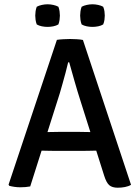

<svg xmlns="http://www.w3.org/2000/svg" viewBox="-20 -869 652 896"><path d="M245.5 -683Q258 -685 276.2 -686Q294.5 -687 307.5 -687Q320 -687 338 -686Q356 -685 367 -682.5L591.5 -6.5Q580 0.5 563.2 3.8Q546.5 7 529.5 7Q504 7 490.2 -4.5Q476.5 -16 466 -49.5L356 -397Q342 -440.5 328 -489.5Q314 -538.5 303 -578H298Q293 -555.5 285.8 -529Q278.5 -502.5 271.5 -477.2Q264.5 -452 259 -433.5L121 1Q111 3 99.2 4Q87.5 5 75 5Q61 5 47.2 3Q33.5 1 23 -2L20 -7.5ZM232 -165Q227.5 -165 213.2 -165.2Q199 -165.5 184.8 -165.8Q170.5 -166 165.5 -166H116L149 -252.5H192.5Q197.5 -252.5 210 -252.8Q222.5 -253 235.2 -253.2Q248 -253.5 252.5 -253.5H352Q357 -253.5 369.5 -253.2Q382 -253 395.2 -252.8Q408.5 -252.5 413 -252.5H458L486.5 -166H437Q432 -166 417.5 -165.8Q403 -165.5 388.8 -165.2Q374.5 -165 369.5 -165ZM411.5 -743.5Q398.5 -743.5 384.8 -746.2Q371 -749 361 -755Q357 -765.5 355.5 -776.5Q354 -787.5 354 -796Q354 -805 355.5 -816Q357 -827 361 -837.5Q371 -843 384.8 -846Q398.5 -849 411.5 -849Q424.5 -849 438.2 -846Q452 -843 461.5 -837.5Q466 -827 467.5 -816Q469 -805 469 -796Q469 -787.5 467.5 -776.5Q466 -765.5 461.5 -755Q452 -749 438.2 -746.2Q424.5 -743.5 411.5 -743.5ZM202 -743.5Q189 -743.5 175.2 -746.2Q161.5 -749 151.5 -755Q147.5 -765.5 146 -776.5Q144.5 -787.5 144.5 -796Q144.5 -805 146 -816Q147.5 -827 151.5 -837.5Q161.5 -843 175.2 -846Q189 -849 202 -849Q215 -849 228.8 -846Q242.5 -843 252.5 -837.5Q256.5 -827 258 -816Q259.5 -805 259.5 -796Q259.5 -787.5 258 -776.5Q256.5 -765.5 252.5 -755Q242.5 -749 228.8 -746.2Q215 -743.5 202 -743.5Z"/></svg>

Font: Signika
Style: Regular
Weight: 400
Designer: Anna Giedry
Foundry: Anna Giedry
Version: Version 2.001